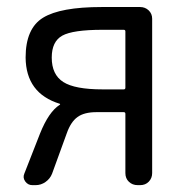

<svg xmlns="http://www.w3.org/2000/svg" viewBox="-20 -540 540 560"><path d="M130.9 -372.1Q130.9 -322.3 164.6 -300.8Q198.2 -279.3 279.3 -279.3H340.8Q345.7 -279.3 345.7 -284.2V-448.2Q345.7 -453.1 340.8 -453.1H279.3Q192.4 -453.1 161.6 -436Q130.9 -418.9 130.9 -372.1ZM74.2 0Q61.5 0 53.7 -10.7Q45.9 -21.5 50.8 -33.2L96.7 -150.4Q122.1 -213.9 154.3 -234.4Q155.3 -234.4 155.3 -235.4Q155.3 -237.3 154.3 -237.3Q55.7 -267.6 54.7 -372.1Q54.7 -457 105.5 -488.3Q156.2 -519.5 276.4 -519.5H388.7Q403.3 -519.5 413.6 -509.8Q423.8 -500 423.8 -485.4V-35.2Q423.8 -20.5 414.1 -10.3Q404.3 0 388.7 0H381.8Q366.2 0 356 -9.8Q345.7 -19.5 345.7 -35.2V-208Q345.7 -212.9 340.8 -212.9H261.7Q225.6 -212.9 206.1 -198.7Q186.5 -184.6 174.8 -151.4L131.8 -33.2Q126 -18.6 112.8 -9.3Q99.6 0 84 0Z"/></svg>

Font: Rounded-L Mgen+ 2m regular
Style: Regular
Weight: 400
Designer: [Source Han Sans]
Ryoko NISHIZUKA  (kana & ideographs); Paul D. Hunt (Latin, Greek & Cyrillic); Wenlong ZHANG  (bopomofo
Version: Version 1.059.20150602